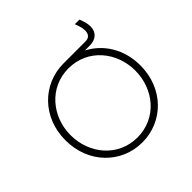

<svg xmlns="http://www.w3.org/2000/svg" viewBox="-219 -1101 1322 1322"><g transform="rotate(-45 442.0 -440.5)"><path d="M442 12C643 12 807 -147 807 -373C807 -531 727 -655 609 -716H658C714 -716 754 -747 754 -806C754 -835 744 -864 733 -893H688C698 -866 708 -840 708 -812C708 -773 687 -757 655 -757H442C242 -757 77 -599 77 -373C77 -147 241 12 442 12ZM127 -373C127 -552 254 -709 442 -709C631 -709 757 -552 757 -373C757 -191 629 -36 442 -36C255 -36 127 -191 127 -373Z"/></g></svg>

Font: Mluvka ExtraLight
Style: Regular
Weight: 200
Designer: Modified by Jiří Krblich, Original typeface by Gumpita Rahayu
Foundry: Gumpita Rahayu & Jiří Krblich
Version: Version 2.000;Glyphs 3.1.1 (3134)